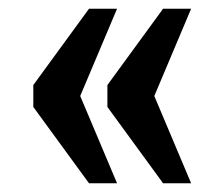

<svg xmlns="http://www.w3.org/2000/svg" viewBox="-20 -489 512 438"><path d="M352 -71 225 -245V-295L352 -469H416L332 -270L416 -71ZM183 -71 56 -245V-295L183 -469H247L163 -270L247 -71Z"/></svg>

Font: Noto Serif ExtraCondensed Extra
Style: Regular
Weight: 800
Width: 3
Designer: Monotype Design Team
Foundry: Monotype Imaging Inc.
Version: Version 1.002